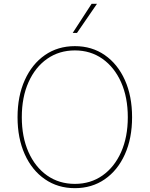

<svg xmlns="http://www.w3.org/2000/svg" viewBox="-20 -980 787 1010"><path d="M374 9.8Q284.2 9.8 216.1 -37.4Q147.9 -84.5 110.1 -168.7Q72.3 -252.9 72.3 -363.3Q72.3 -474.6 110.4 -558.8Q148.4 -643.1 216.3 -690.2Q284.2 -737.3 374 -737.3Q463.4 -737.3 531.2 -690.2Q599.1 -643.1 637 -558.8Q674.8 -474.6 674.8 -363.3Q674.8 -252.4 637 -168.2Q599.1 -84 531.2 -37.1Q463.4 9.8 374 9.8ZM374 -12.7Q456.5 -12.7 519.3 -56.9Q582 -101.1 617.2 -180.2Q652.3 -259.3 652.3 -363.3Q652.3 -467.8 617.2 -546.9Q582 -626 519.3 -670.4Q456.5 -714.8 374 -714.8Q291.5 -714.8 228.5 -670.9Q165.5 -627 130.1 -547.9Q94.7 -468.8 94.7 -363.3Q94.7 -259.8 129.6 -180.7Q164.6 -101.6 227.5 -57.1Q290.5 -12.7 374 -12.7ZM362.3 -806.6 461.9 -960H490.2L384.8 -806.6Z"/></svg>

Font: Inter Tight Thin
Style: Regular
Weight: 250
Designer: Rasmus Andersson
Foundry: rsms
Version: Version 3.004